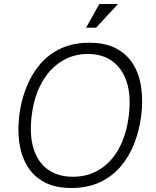

<svg xmlns="http://www.w3.org/2000/svg" viewBox="-20 -925 776 957"><path d="M336 12Q255 12 201 -17Q147 -46 116.5 -96.5Q86 -147 76.5 -212Q67 -277 76 -349Q85 -422 110.5 -487.5Q136 -553 178.5 -603.5Q221 -654 282.5 -683Q344 -712 425 -712Q506 -712 560 -683Q614 -654 644.5 -603.5Q675 -553 684 -487.5Q693 -422 684 -349Q675 -277 650 -212Q625 -147 582.5 -96.5Q540 -46 478.5 -17Q417 12 336 12ZM343 -44Q417 -44 475.5 -79.5Q534 -115 572 -183.5Q610 -252 622 -349Q634 -445 612.5 -513.5Q591 -582 541.5 -619Q492 -656 418 -656Q345 -656 286 -619Q227 -582 188.5 -513.5Q150 -445 138 -349Q126 -252 147.5 -183.5Q169 -115 219.5 -79.5Q270 -44 343 -44ZM459 -787H409L475 -905H568Z"/></svg>

Font: Inclusive Sans Light
Style: Italic
Weight: 300
Italic angle: -7°
Designer: Olivia King
Foundry: Olivia King
Version: Version 2.004